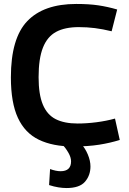

<svg xmlns="http://www.w3.org/2000/svg" viewBox="-20 -730 652 970"><path d="M35 -339Q35 -537 118 -623.5Q201 -710 365 -710Q430 -710 477 -703Q524 -696 572 -682L544 -572Q499 -583 459.5 -588Q420 -593 378 -593Q308 -593 263.5 -569Q219 -545 197 -489.5Q175 -434 175 -340Q175 -253 196.5 -201.5Q218 -150 261.5 -128Q305 -106 372 -106Q418 -106 468 -112.5Q518 -119 561 -131L585 -23Q538 -8 481.5 1Q425 10 350 10Q247 10 176.5 -24Q106 -58 70.5 -134.5Q35 -211 35 -339ZM233 124Q263 135 286 135Q339 135 339 85Q339 65 325.5 41.5Q312 18 292 -4H389Q410 18 423.5 50Q437 82 437 111Q437 156 409.5 188Q382 220 316 220Q297 220 275 216.5Q253 213 228 205Z"/></svg>

Font: Georama SemiBold
Style: Regular
Weight: 600
Designer: Jean-Baptiste Levee
Foundry: Production Type
Version: Version 1.000